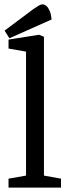

<svg xmlns="http://www.w3.org/2000/svg" viewBox="-20 -858 323 878"><path d="M19 0V-41L99 -55V-622L19 -636V-677L158 -699L181 -690V-55L259 -41V0ZM23 -683 1 -718 132 -816Q145 -825 155.5 -831.5Q166 -838 174 -838Q184 -838 192.5 -830.5Q201 -823 207.5 -807.5Q214 -792 216 -769Z"/></svg>

Font: Faustina VF Beta
Style: Regular
Weight: 400
Designer: Alfonso Garcia
Foundry: Omnibus-Type
Version: Version 1.006